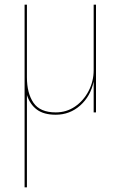

<svg xmlns="http://www.w3.org/2000/svg" viewBox="-20 -480 515 820"><path d="M95 -460H85V320H95V-74Q108 -34 137.5 -12Q167 10 218 10Q278 10 322.5 -29.5Q367 -69 380 -132V0H390V-460H380V-180Q380 -133 358.5 -91.5Q337 -50 300.5 -25Q264 0 218 0Q151 0 123 -41Q95 -82 95 -150Z"/></svg>

Font: Jost Thin
Style: Regular
Weight: 250
Version: Version 3.710